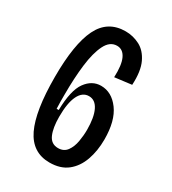

<svg xmlns="http://www.w3.org/2000/svg" viewBox="-170 -764 777 869"><g transform="rotate(30 219.0 -329.5)"><path d="M226 14Q136 14 95 -71Q54 -156 54 -334Q54 -506 95 -589.5Q136 -673 229 -673Q268 -673 303 -655Q338 -637 358.5 -594Q379 -551 375 -478L287 -467Q290 -532 274.5 -564.5Q259 -597 228 -597Q191 -597 170 -555Q149 -513 140.5 -443Q132 -373 132 -286Q132 -271 132 -251Q132 -231 133 -213H144Q146 -317 177.5 -360.5Q209 -404 256 -404Q312 -404 351 -351Q390 -298 390 -201Q390 -141 372.5 -92Q355 -43 319 -14.5Q283 14 226 14ZM227 -62Q257 -62 273 -84Q289 -106 294.5 -138Q300 -170 300 -199Q300 -264 282.5 -300Q265 -336 232 -336Q198 -336 179.5 -298Q161 -260 161 -188Q161 -130 176 -96Q191 -62 227 -62Z"/></g></svg>

Font: Bricolage Grotesque 12pt Condensed
Style: Regular
Weight: 400
Width: 3
Designer: Mathieu Triay
Foundry: Atelier Triay
Version: Version 1.001; ttfautohint (v1.8.4.7-5d5b);gftools[0.9.33.de